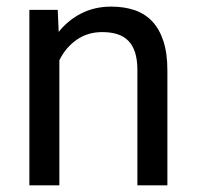

<svg xmlns="http://www.w3.org/2000/svg" viewBox="-20 -558 592 578"><path d="M153.8 -528.3 156.7 -461.9Q185.1 -497.6 225.1 -517.8Q265.1 -538.1 314.9 -538.1Q353.5 -538.1 384.8 -527.6Q416 -517.1 438 -493.9Q460 -470.7 471.9 -434.3Q483.9 -397.9 483.9 -346.2V0H393.6V-347.2Q393.6 -377.9 386.7 -399.7Q379.9 -421.4 366.5 -435.1Q353 -448.7 333.3 -455.1Q313.5 -461.4 287.6 -461.4Q243.7 -461.4 210.4 -438Q177.2 -414.6 158.7 -376.5V0H68.4V-528.3Z"/></svg>

Font: Dirooz
Style: Regular
Weight: 400
Foundry: DejaVu fonts team - Redesigned by Saber Rastikerdar
Version: Version 0.2.1